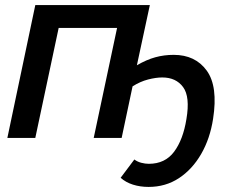

<svg xmlns="http://www.w3.org/2000/svg" viewBox="-20 -543 928 756"><path d="M565 193Q532 193 503.5 184Q475 175 455 157L509 85Q521 94 536.5 98Q552 102 566 102Q630 102 665.5 54.5Q701 7 714 -74Q729 -162 701 -200Q673 -238 619 -238Q594 -238 563 -230Q532 -222 502 -203L459 0H349L441 -433H211L119 0H9L119 -523H570L519 -286Q557 -308 591.5 -317.5Q626 -327 664 -327Q749 -327 794 -265Q839 -203 819 -75Q807 3 772 63.5Q737 124 684.5 158.5Q632 193 565 193Z"/></svg>

Font: Raleway SemiBold
Style: Italic
Weight: 600
Italic angle: -12°
Designer: Matt McInerney, Pablo Impallari, Rodrigo Fuenzalida
Foundry: Matt McInerney, Pablo Impallari, Rodrigo Fuenzalida
Version: Version 4.026